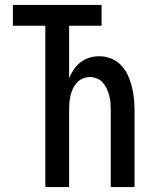

<svg xmlns="http://www.w3.org/2000/svg" viewBox="-20 -755 640 775"><path d="M163 0V-651H32V-735H390V-651H259V-439Q266 -457 277.5 -474Q289 -491 305 -503.5Q321 -516 340.5 -522Q360 -528 380 -528Q405 -528 428 -519Q451 -510 468 -492.5Q485 -475 495.5 -452.5Q506 -430 512 -406.5Q518 -383 520.5 -358.5Q523 -334 523 -310V0H427V-310Q427 -325 426 -339.5Q425 -354 421 -368.5Q417 -383 411 -396.5Q405 -410 395.5 -421Q386 -432 372 -438Q358 -444 343 -444Q328 -444 314 -438Q300 -432 290 -421Q280 -410 274 -396.5Q268 -383 264.5 -368.5Q261 -354 260 -339.5Q259 -325 259 -310V0Z"/></svg>

Font: Iosevka Fixed Medium Extended
Style: Regular
Weight: 500
Width: 7
Monospace: yes
Designer: Belleve Invis
Foundry: Belleve Invis
Version: Version 24.1.1; ttfautohint (v1.8.4)